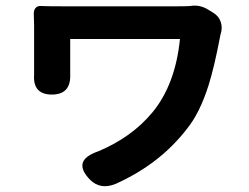

<svg xmlns="http://www.w3.org/2000/svg" viewBox="-20 -570 870 670"><path d="M294 57Q229 -10 323 -42Q440 -91 512 -178Q592 -275 608 -434H225V-311Q228 -240 161 -240Q94 -240 99 -310Q99 -311 99 -312V-481Q99 -487 98.5 -499.5Q98 -512 98 -519Q97 -534 104 -542Q111 -550 123 -549Q145 -548 196 -548H398H601Q629 -548 643 -549Q677 -555 707 -536L725 -525Q744 -513 750.5 -493Q757 -473 750 -451Q750 -450 749 -448Q748 -443 748 -442Q728 -337 708 -273Q677 -175 632 -120Q538 2 385 71Q331 94 294 57Z"/></svg>

Font: GenSenRounded TW B
Style: Regular
Weight: 700
Version: Version 1.501;PS 1;hotconv 16.6.51;makeotf.lib2.5.65220